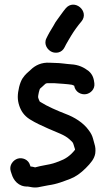

<svg xmlns="http://www.w3.org/2000/svg" viewBox="-20 -769 463 842"><path d="M393.8 -403.9C391.8 -421.8 387.6 -441.4 368.8 -457.4C349 -472.8 325.2 -485.2 291.4 -487C271 -488.2 245.6 -493 222 -493C211.6 -493 204.4 -493.3 198.1 -493.9C162.4 -496.3 134.6 -482.6 114.7 -463.1C102.7 -452.1 90.9 -443.4 79.2 -425.9C66.8 -407.2 58 -369.9 58 -344C58 -331.2 60.2 -318.5 64.3 -306.1C71.9 -283.1 84.9 -262.1 110.7 -245.8C137.3 -229.2 161.6 -218.5 191.3 -205.2C231.2 -187.3 262.7 -178 284.2 -158.5C292.7 -150.7 300.1 -144.7 301.7 -137.9C305.1 -124.6 308.6 -118.1 309.2 -112.5C307 -109.4 301.1 -102.5 293.5 -94.9C269.5 -71.8 248.7 -64.3 213.7 -52.6C201.4 -48 157.5 -42.2 134 -35C127.1 -37 121.4 -38.2 113.5 -39.1L112 -44.1C104.4 -70.8 76.9 -79.2 57.5 -73.3C38.4 -67.4 18.2 -44.4 27.3 -17.1L31.1 -5.7C38.8 20.8 60.7 50.5 101.6 49C108.5 49.1 129.6 57.6 156.9 50.3C162.9 49.1 173.5 47.1 191.1 43.7C233.4 37.7 254.9 27.3 287.7 15.5C311.8 6.3 333.9 -9.6 355.7 -31.3C378.1 -53.8 394 -72.5 397.8 -96.6C399.6 -112.1 398.7 -124.4 393.9 -139.2L388.1 -160.5C384.6 -173.9 378.6 -185.6 369.1 -197.9C345.7 -231.1 305.7 -255.4 267.9 -269.4C232.3 -283.2 187 -302.7 158.2 -321.2C155.8 -322.7 155.3 -323 154 -324C150.5 -330.8 147 -340.8 147 -343C147 -346.3 148 -354.2 150.3 -364.1C156 -386.8 153.9 -376.5 176.7 -399.3C183.4 -406 185.1 -404.2 220.2 -404C240.3 -402.6 277.7 -400.4 295.8 -397.2C298.7 -396 300.8 -395.2 305.3 -393.2C309.9 -364.6 336.5 -352.5 357.3 -356.1C375.9 -359.2 397.2 -376.9 393.8 -403.9ZM263.8 -562.7 269.4 -573.8C275.4 -585.8 283.6 -597.2 292.7 -613.6C304.9 -633.8 321.7 -656.9 337.1 -674.9C374.1 -719.2 306 -777.8 267.8 -732C260.5 -723.3 255.3 -716 247.8 -705.7L231.9 -683.8C225.5 -675.4 219.8 -666.4 215.1 -657.1L203.8 -638.2C199 -630.6 193.9 -621.8 189.6 -613.2L183.6 -601.2C170 -573.8 189.8 -548.5 208.1 -541.1C224.9 -534.3 251.3 -536.3 263.8 -562.7Z"/></svg>

Font: Just Breathe
Style: Bd
Weight: 400
Foundry: Cannot Into Space Fonts
Version: Version 0.72